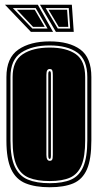

<svg xmlns="http://www.w3.org/2000/svg" viewBox="-20 -776 411 807"><path d="M189 11Q128 11 87.5 -5.5Q47 -22 27 -64.5Q7 -107 7 -185V-452Q7 -533 57 -567.5Q107 -602 189 -602Q271 -602 317.5 -568Q364 -534 364 -452V-186Q364 -107 345.5 -64.5Q327 -22 288.5 -5.5Q250 11 189 11ZM189 -6Q244 -6 278.5 -21Q313 -36 330 -75.5Q347 -115 347 -186V-452Q347 -525 305 -555Q263 -585 189 -585Q115 -585 69.5 -555Q24 -525 24 -452V-185Q24 -114 42.5 -75Q61 -36 97.5 -21Q134 -6 189 -6ZM189 -15Q136 -15 101.5 -29Q67 -43 50 -80Q33 -117 33 -185V-452Q33 -520 75.5 -548Q118 -576 189 -576Q259 -576 298.5 -548.5Q338 -521 338 -452V-186Q338 -118 322.5 -81Q307 -44 274.5 -29.5Q242 -15 189 -15ZM189 -100Q196 -100 199 -104.5Q202 -109 202 -125V-461Q202 -475 199.5 -480.5Q197 -486 189 -486Q182 -486 178.5 -480.5Q175 -475 175 -461V-125Q175 -100 189 -100ZM189 -108Q183 -108 183 -122V-465Q183 -477 189 -477Q194 -477 194 -465V-122Q194 -108 189 -108ZM110 -642 1 -756H139L203 -642ZM215 -642 148 -756H282L290 -642ZM116 -656H180L130 -742H34ZM223 -656H275L269 -742H172ZM119 -663 51 -735H126L168 -663ZM227 -663 184 -735H262L267 -663Z"/></svg>

Font: Alumni Sans Collegiate One SC
Style: Regular
Weight: 400
Designer: Robert E. Leuschke
Foundry: Robert E. Leuschke
Version: Version 1.100